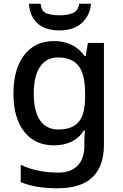

<svg xmlns="http://www.w3.org/2000/svg" viewBox="-20 -769 660 1029"><path d="M269 -549Q376 -549 434 -468H439L451 -539H537V7Q537 122 475.5 181Q414 240 288 240Q229 240 180.5 232Q132 224 91 207V114Q177 156 294 156Q360 156 396 118.5Q432 81 432 13V-5Q432 -18 433 -39Q434 -60 435 -71H431Q404 -29 363 -9.5Q322 10 269 10Q167 10 109.5 -63.5Q52 -137 52 -268Q52 -398 109.5 -473.5Q167 -549 269 -549ZM291 -461Q228 -461 194.5 -411Q161 -361 161 -267Q161 -173 194.5 -124Q228 -75 293 -75Q367 -75 401.5 -115.5Q436 -156 436 -248V-268Q436 -371 401 -416Q366 -461 291 -461ZM468 -749Q462 -685 418 -645.5Q374 -606 299 -606Q221 -606 180 -645Q139 -684 135 -749H198Q202 -708 229 -697.5Q256 -687 301 -687Q339 -687 369 -698.5Q399 -710 404 -749Z"/></svg>

Font: Noto Sans Ethiopic Medium
Style: Regular
Weight: 500
Designer: Monotype Design Team
Foundry: Monotype Imaging Inc.
Version: Version 2.102; ttfautohint (v1.8.4.7-5d5b)